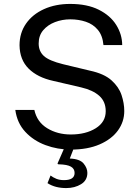

<svg xmlns="http://www.w3.org/2000/svg" viewBox="-20 -752 714 978"><path d="M341 10Q273 10 211.8 -12.8Q150.5 -35.5 108.8 -80.5Q67 -125.5 58 -192H155Q168.5 -130.5 220.5 -98.8Q272.5 -67 340.5 -67Q417 -67 467.8 -98.8Q518.5 -130.5 518.5 -185.5Q518.5 -234.5 485.8 -263.8Q453 -293 393 -307L251 -340Q171 -357.5 125.8 -402.5Q80.5 -447.5 79.5 -521.5Q79.5 -584 112.5 -631.5Q145.5 -679 204 -705.5Q262.5 -732 337.5 -732Q424 -732 483 -702.5Q542 -673 572 -625Q602 -577 602.5 -522.5H507Q502.5 -571.5 478.2 -600.2Q454 -629 417.2 -641.2Q380.5 -653.5 338 -653.5Q297 -653.5 260.2 -639.5Q223.5 -625.5 200.2 -598.2Q177 -571 177 -530.5Q177 -491 203.5 -466.8Q230 -442.5 301 -425L438.5 -392Q510.5 -376.5 548 -342.8Q585.5 -309 599.2 -267.5Q613 -226 613 -186.5Q613 -132 580.8 -87.5Q548.5 -43 487.5 -16.5Q426.5 10 341 10ZM425 128.5Q425 166.5 393 186.2Q361 206 317 206Q290 206 266.2 200Q242.5 194 222 181L237.5 142Q250.5 152 267.2 158.8Q284 165.5 306 165.5Q360 165.5 360 129Q360 107.5 341.2 96.8Q322.5 86 280 85Q271 85 274 78.5L310.5 -5H359L335.5 55.5Q386.5 57.5 405.8 80.8Q425 104 425 128.5Z"/></svg>

Font: Public Sans
Style: Regular
Weight: 400
Designer: The Public Sans project authors (U.S. Web Design System). Libre Franklin designed by Pablo Impallari and Rodrigo Fuenzal
Version: Version 1.008; ttfautohint (v1.8.1) -l 8 -r 50 -G 200 -x 14 